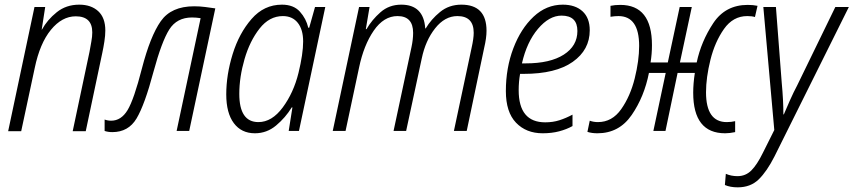

<svg xmlns="http://www.w3.org/2000/svg" viewBox="-20 -562 3663 824"><path d="M71 1 129 -270Q151 -376 198.5 -434Q246 -492 305 -492Q376 -492 376 -423Q376 -405 372 -383.5Q368 -362 364 -339L292 1H348L419 -335Q424 -358 428 -384Q432 -410 432 -431Q432 -486 401.5 -514Q371 -542 320 -542Q264 -542 223.5 -509.5Q183 -477 160 -435H159L174 -532H128L15 1Z M639 -255Q674 -384 706.5 -435.5Q739 -487 804 -487Q822 -487 841 -484L738 0H792L904 -526Q883 -529 860.5 -532Q838 -535 813 -535Q715 -535 670 -471Q625 -407 589 -268Q555 -135 527.5 -89.5Q500 -44 457 -44Q442 -44 429 -49V0Q444 5 462 5Q531 5 566 -53.5Q601 -112 639 -255Z M1007 -159Q1007 -231 1029.5 -308.5Q1052 -386 1094 -439.5Q1136 -493 1194 -493Q1235 -493 1258 -464Q1281 -435 1281 -384Q1281 -331 1261 -249Q1240 -164 1193.5 -101Q1147 -38 1089 -38Q1007 -38 1007 -159ZM1232 -101H1235L1219 0H1263L1376 -532H1332L1307 -443H1303Q1294 -482 1267 -512Q1240 -542 1190 -542Q1113 -542 1059.5 -480.5Q1006 -419 978.5 -330Q951 -241 951 -157Q951 -77 983.5 -33.5Q1016 10 1074 10Q1125 10 1165 -23.5Q1205 -57 1232 -101Z M1463 0 1521 -272Q1541 -368 1584 -430.5Q1627 -493 1686 -493Q1753 -493 1753 -421Q1753 -393 1746 -360L1669 0H1723L1790 -311Q1806 -388 1847.5 -440.5Q1889 -493 1943 -493Q2013 -493 2013 -421Q2013 -397 2004 -357L1928 0H1983L2058 -357Q2068 -399 2068 -430Q2068 -542 1960 -542Q1907 -542 1868.5 -510.5Q1830 -479 1807 -440H1805Q1798 -542 1702 -542Q1650 -542 1613 -509.5Q1576 -477 1553 -437H1550L1566 -532H1521L1408 0Z M2437 -21V-70Q2409 -55 2381 -46Q2353 -37 2320 -37Q2206 -37 2206 -175Q2206 -211 2212 -245H2228Q2365 -245 2438 -296.5Q2511 -348 2511 -432Q2511 -485 2480 -513.5Q2449 -542 2395 -542Q2325 -542 2270 -490.5Q2215 -439 2183 -354.5Q2151 -270 2151 -171Q2151 -81 2194.5 -35.5Q2238 10 2309 10Q2348 10 2380 1.5Q2412 -7 2437 -21ZM2390 -495Q2458 -495 2458 -429Q2458 -365 2399.5 -327.5Q2341 -290 2236 -290H2220Q2241 -382 2289 -438.5Q2337 -495 2390 -495Z M2765 -249H2837L2784 0H2836L2888 -249H2962Q2955 -203 2955 -164Q2955 10 3092 10Q3111 10 3135 5V-42Q3118 -38 3099 -38Q3010 -38 3010 -166Q3010 -229 3029 -305.5Q3048 -382 3087 -437.5Q3126 -493 3187 -493Q3207 -493 3220 -489L3231 -537Q3212 -541 3189 -541Q3093 -541 3041 -462.5Q2989 -384 2970 -294H2898L2949 -532H2897L2846 -294H2772Q2778 -331 2778 -368Q2778 -541 2642 -541Q2619 -541 2600 -537V-490Q2618 -493 2634 -493Q2723 -493 2723 -365Q2723 -302 2704 -225.5Q2685 -149 2646 -93.5Q2607 -38 2546 -38Q2527 -38 2511 -44L2501 4Q2520 10 2544 10Q2637 10 2691 -68.5Q2745 -147 2765 -249Z M3304 109 3623 -532H3565L3401 -195Q3386 -167 3370 -131Q3354 -95 3344 -71H3342Q3342 -132 3335 -206L3310 -532H3256L3303 -4L3254 94Q3229 145 3204.5 169.5Q3180 194 3145 194Q3118 194 3095 184L3091 232Q3114 242 3146 242Q3201 242 3236 208Q3271 174 3304 109Z"/></svg>

Font: Noto Sans UI SemiCondensed Light
Style: Italic
Weight: 300
Width: 4
Designer: Monotype Design Team
Foundry: Monotype Imaging Inc.
Version: 1.001